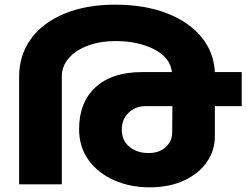

<svg xmlns="http://www.w3.org/2000/svg" viewBox="-20 -790 1058 823"><path d="M1016 -481V-335H901V-205Q901 -146 867.5 -96.5Q834 -47 770.5 -17Q707 13 621 13Q539 13 470 -17Q401 -47 360 -103.5Q319 -160 319 -236Q319 -351 389.5 -416Q460 -481 589 -481H717Q710 -543 641 -578.5Q572 -614 474 -614Q411 -614 358.5 -595Q306 -576 275.5 -541.5Q245 -507 245 -462V0H62V-462Q62 -553 112.5 -623Q163 -693 256.5 -731.5Q350 -770 473 -770Q600 -770 695.5 -733Q791 -696 844 -630.5Q897 -565 901 -481ZM719 -335H604Q561 -335 531.5 -307Q502 -279 502 -235Q502 -188 534.5 -161Q567 -134 617 -134Q664 -134 691 -160Q718 -186 718 -221Z"/></svg>

Font: Montserrat arm2
Style: Bold
Weight: 700
Designer: Julieta Ulanovsky
Foundry: Julieta Ulanovsky
Version: Version 6.000